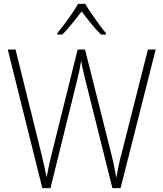

<svg xmlns="http://www.w3.org/2000/svg" viewBox="-20 -969 841 989"><path d="M782 -714 601 0H559L421 -552Q414 -581 408.5 -604Q403 -627 398 -656Q394 -630 389.5 -609Q385 -588 379 -563L240 0H198L20 -714H60L191 -186Q201 -144 208 -113Q215 -82 220 -56Q226 -89 233.5 -122.5Q241 -156 249 -187L380 -714H418L551 -185Q561 -146 567 -117Q573 -88 579 -53Q585 -87 591.5 -117.5Q598 -148 608 -185L742 -714ZM419 -949Q432 -927 451.5 -898.5Q471 -870 491 -842.5Q511 -815 526 -798V-791H500Q475 -816 448.5 -848.5Q422 -881 401 -910Q379 -882 352.5 -849Q326 -816 301 -791H275V-798Q291 -817 311.5 -844.5Q332 -872 351 -899.5Q370 -927 382 -949Z"/></svg>

Font: Noto Sans Arabic UI SmCn XLt
Style: Regular
Weight: 200
Width: 4
Designer: Monotype Design Team, Nadine Chahine and Nizar Qandah
Foundry: Monotype Imaging Inc.
Version: Version 2.010; ttfautohint (v1.8.4.7-5d5b)